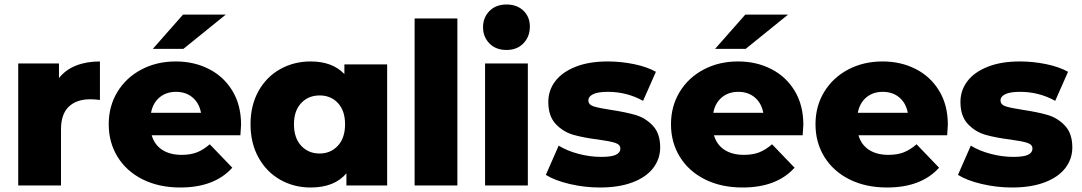

<svg xmlns="http://www.w3.org/2000/svg" viewBox="-20 -824 4805 853"><path d="M424 -551V-380Q398 -383 381 -383Q320 -383 285.5 -350Q251 -317 251 -249V0H61V-542H242V-477Q271 -514 317.5 -532.5Q364 -551 424 -551Z M1048 -223H654Q666 -181 700.5 -158.5Q735 -136 787 -136Q826 -136 854.5 -147Q883 -158 912 -183L1012 -79Q933 9 781 9Q686 9 614 -27Q542 -63 502.5 -127Q463 -191 463 -272Q463 -352 501.5 -415.5Q540 -479 608 -515Q676 -551 761 -551Q842 -551 908 -517.5Q974 -484 1012.5 -420.5Q1051 -357 1051 -270Q1051 -268 1048 -223ZM651 -323H873Q865 -366 835.5 -391Q806 -416 762 -416Q718 -416 688.5 -391Q659 -366 651 -323ZM793 -759H983L795 -607H659Z M1700 -538V0H1519V-54Q1466 9 1360 9Q1286 9 1225 -25.5Q1164 -60 1128.5 -124Q1093 -188 1093 -272Q1093 -356 1128.5 -419.5Q1164 -483 1225 -517Q1286 -551 1360 -551Q1457 -551 1510 -495V-538ZM1513 -272Q1513 -332 1481.5 -366Q1450 -400 1400 -400Q1350 -400 1318 -366Q1286 -332 1286 -272Q1286 -211 1318 -176.5Q1350 -142 1400 -142Q1449 -142 1481 -176.5Q1513 -211 1513 -272Z M1822 -742H2012V0H1822Z M2135 -542H2325V0H2135ZM2126 -703Q2126 -746 2154.5 -775Q2183 -804 2230 -804Q2277 -804 2305.5 -776.5Q2334 -749 2334 -706Q2334 -661 2305.5 -631.5Q2277 -602 2230 -602Q2183 -602 2154.5 -631Q2126 -660 2126 -703Z M2405 -47 2462 -177Q2499 -154 2550 -140.5Q2601 -127 2651 -127Q2697 -127 2716.5 -136.5Q2736 -146 2736 -164Q2736 -182 2712.5 -189.5Q2689 -197 2638 -204Q2573 -212 2527.5 -225Q2482 -238 2449 -273Q2416 -308 2416 -371Q2416 -423 2447 -463.5Q2478 -504 2537.5 -527.5Q2597 -551 2680 -551Q2739 -551 2797 -539Q2855 -527 2894 -505L2837 -376Q2765 -416 2681 -416Q2636 -416 2615 -405.5Q2594 -395 2594 -378Q2594 -359 2617 -351.5Q2640 -344 2693 -336Q2760 -326 2804 -313Q2848 -300 2880.5 -265.5Q2913 -231 2913 -169Q2913 -118 2882 -77.5Q2851 -37 2790.5 -14Q2730 9 2645 9Q2577 9 2511 -6.5Q2445 -22 2405 -47Z M3546 -223H3152Q3164 -181 3198.5 -158.5Q3233 -136 3285 -136Q3324 -136 3352.5 -147Q3381 -158 3410 -183L3510 -79Q3431 9 3279 9Q3184 9 3112 -27Q3040 -63 3000.5 -127Q2961 -191 2961 -272Q2961 -352 2999.5 -415.5Q3038 -479 3106 -515Q3174 -551 3259 -551Q3340 -551 3406 -517.5Q3472 -484 3510.5 -420.5Q3549 -357 3549 -270Q3549 -268 3546 -223ZM3149 -323H3371Q3363 -366 3333.5 -391Q3304 -416 3260 -416Q3216 -416 3186.5 -391Q3157 -366 3149 -323ZM3291 -759H3481L3293 -607H3157Z M4188 -223H3794Q3806 -181 3840.5 -158.5Q3875 -136 3927 -136Q3966 -136 3994.5 -147Q4023 -158 4052 -183L4152 -79Q4073 9 3921 9Q3826 9 3754 -27Q3682 -63 3642.5 -127Q3603 -191 3603 -272Q3603 -352 3641.5 -415.5Q3680 -479 3748 -515Q3816 -551 3901 -551Q3982 -551 4048 -517.5Q4114 -484 4152.5 -420.5Q4191 -357 4191 -270Q4191 -268 4188 -223ZM3791 -323H4013Q4005 -366 3975.5 -391Q3946 -416 3902 -416Q3858 -416 3828.5 -391Q3799 -366 3791 -323Z M4236 -47 4293 -177Q4330 -154 4381 -140.5Q4432 -127 4482 -127Q4528 -127 4547.5 -136.5Q4567 -146 4567 -164Q4567 -182 4543.5 -189.5Q4520 -197 4469 -204Q4404 -212 4358.5 -225Q4313 -238 4280 -273Q4247 -308 4247 -371Q4247 -423 4278 -463.5Q4309 -504 4368.5 -527.5Q4428 -551 4511 -551Q4570 -551 4628 -539Q4686 -527 4725 -505L4668 -376Q4596 -416 4512 -416Q4467 -416 4446 -405.5Q4425 -395 4425 -378Q4425 -359 4448 -351.5Q4471 -344 4524 -336Q4591 -326 4635 -313Q4679 -300 4711.5 -265.5Q4744 -231 4744 -169Q4744 -118 4713 -77.5Q4682 -37 4621.5 -14Q4561 9 4476 9Q4408 9 4342 -6.5Q4276 -22 4236 -47Z"/></svg>

Font: Idrija
Style: Regular
Weight: 800
Designer: Julieta Ulanovsky
Foundry: Julieta Ulanovsky
Version: Version 7.200